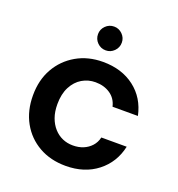

<svg xmlns="http://www.w3.org/2000/svg" viewBox="-127 -786 836 903"><g transform="rotate(20 291.5 -335.0)"><path d="M300 12Q224 12 166 -21Q108 -54 75.5 -112.5Q43 -171 43 -248Q43 -325 76 -383Q109 -441 167 -474.5Q225 -508 300 -508Q394 -508 458 -459Q522 -410 540 -325H413Q404 -364 373 -385Q342 -406 299 -406Q263 -406 232.5 -388Q202 -370 183.5 -334.5Q165 -299 165 -248Q165 -210 175.5 -181Q186 -152 204.5 -131.5Q223 -111 247 -100.5Q271 -90 299 -90Q328 -90 351 -99.5Q374 -109 390.5 -127Q407 -145 413 -171H540Q522 -88 458 -38Q394 12 300 12ZM292 -563Q267 -563 249.5 -580.5Q232 -598 232 -623Q232 -647 249.5 -664.5Q267 -682 292 -682Q316 -682 333.5 -664.5Q351 -647 351 -623Q351 -598 333.5 -580.5Q316 -563 292 -563Z"/></g></svg>

Font: DM Sans 28pt SemiBold
Style: Regular
Weight: 600
Version: Version 4.004;gftools[0.9.30]